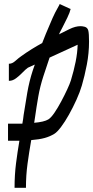

<svg xmlns="http://www.w3.org/2000/svg" viewBox="-20 -658 443 910"><path d="M49 232Q49 171 56 116Q63 61 72 9H18V-72H86Q88 -83 89.5 -93Q91 -103 92 -113Q100 -166 109.5 -220Q119 -274 135 -323Q140 -339 145 -352L112 -337Q101 -329 86.5 -314Q72 -299 56 -287Q40 -275 24 -275H22V-356H24Q38 -356 53 -369.5Q68 -383 81 -392Q106 -410 131 -425.5Q156 -441 180 -454Q188 -476 197 -497Q206 -518 214 -537Q231 -578 241.5 -598.5Q252 -619 257 -627Q262 -635 262 -638H265L313 -616H315Q311 -599 299 -574Q287 -549 276 -528Q265 -507 263 -503Q262 -499 259 -495Q279 -505 308 -519.5Q337 -534 362 -534Q370 -534 382 -531Q395 -527 398.5 -513Q402 -499 402 -461Q402 -406 391.5 -351.5Q381 -297 368 -253Q359 -222 342.5 -185.5Q326 -149 307 -115Q288 -81 269.5 -56.5Q251 -32 238 -24Q217 -11 191.5 -4Q166 3 128 6Q118 63 110.5 118Q103 173 103 232ZM142 -76Q189 -80 209 -92Q222 -100 238 -123.5Q254 -147 270 -177Q286 -207 298.5 -234Q311 -261 316 -277Q330 -323 338.5 -365.5Q347 -408 348 -446L215 -385Q208 -363 200.5 -341.5Q193 -320 186 -298Q170 -249 161.5 -200.5Q153 -152 146 -102Q145 -95 144 -89Q143 -83 142 -76Z"/></svg>

Font: Syne Tactile
Style: Regular
Weight: 400
Designer: Lucas Descroix
Foundry: Bonjour Monde
Version: Version 2.100; ttfautohint (v1.8.3)